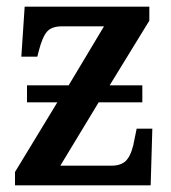

<svg xmlns="http://www.w3.org/2000/svg" viewBox="-20 -556 513 576"><path d="M25 -40 152 -249H61V-300H186L292 -477H166Q135 -477 121 -461Q107 -445 96 -402L92 -386H44L54 -536H428V-494L309 -300H407V-249H276L161 -59H315Q347 -59 362 -78.5Q377 -98 384 -141L390 -170H437L432 0H25Z"/></svg>

Font: Noto Serif NarrowSemiBold
Style: Regular
Weight: 600
Width: 4
Designer: Monotype Design Team
Foundry: Monotype Imaging Inc.
Version: Version 1.001